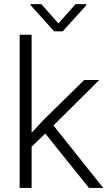

<svg xmlns="http://www.w3.org/2000/svg" viewBox="-20 -920 530 940"><path d="M76.2 0ZM201.7 -266.1 134.8 -201.7V0H76.2V-750H134.8V-270L189.9 -329.6L392.1 -528.3H465.8L241.7 -305.7L485.4 0H415.5ZM266.1 -805.2 350.1 -899.9H402.3V-894L287.1 -766.6H245.1L129.9 -894.5V-899.9H182.1Z"/></svg>

Font: Roboto Light
Style: Regular
Weight: 300
Designer: Google
Version: Version 2.134; 2016; ttfautohint (v1.6)